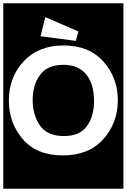

<svg xmlns="http://www.w3.org/2000/svg" viewBox="-30 -937 772 1170"><path d="M-10 213V-917H722V213ZM432 -688 448 -745 246 -833 217 -716ZM688 -326Q688 -463 600.5 -561.5Q513 -660 357 -660Q204 -660 114 -563Q24 -466 24 -324Q24 -188 109 -89Q194 10 353 10Q511 10 599.5 -89Q688 -188 688 -326ZM543 -322Q543 -227 499 -167.5Q455 -108 360 -108Q257 -108 213 -173Q169 -238 169 -327Q169 -419 214 -480.5Q259 -542 356 -542Q447 -542 495 -484Q543 -426 543 -322Z"/></svg>

Font: Zilla Slab Highlight
Style: Bold
Weight: 700
Designer: Typotheque Type Foundry
Foundry: Typotheque type foundry
Version: Version 1.1; 2017; ttfautohint (v1.6)